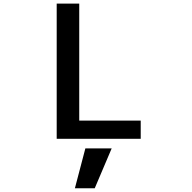

<svg xmlns="http://www.w3.org/2000/svg" viewBox="-20 -751 1040 1040"><path d="M385.7 268.6 442.4 52.7H585L493.2 268.6ZM409.2 -731.4V-97.7H742.2V1H287.1V-731.4Z"/></svg>

Font: Gen Shin Gothic Monospace Medium
Style: Regular
Weight: 500
Designer: [Source Han Sans]
Ryoko NISHIZUKA  (kana & ideographs); Paul D. Hunt (Latin, Greek & Cyrillic); Wenlong ZHANG  (bopomofo
Version: Version 1.002.20150607